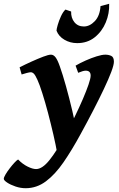

<svg xmlns="http://www.w3.org/2000/svg" viewBox="-118 -744 624 1008"><path d="M289.1 -27.8 198.7 76.2 182.6 62Q175.3 19.5 162.4 -36.6Q149.4 -92.8 134.3 -150.4Q119.1 -208 104.2 -254.6Q89.4 -301.3 78.6 -324.7Q67.4 -349.6 59.6 -357.2Q51.8 -364.7 43.5 -364.7Q37.1 -364.7 22.2 -360.8Q7.3 -356.9 -4.4 -353L-15.1 -390.6Q14.6 -405.8 48.1 -420.9Q81.5 -436 109.1 -446.5Q136.7 -457 149.4 -457Q163.1 -457 173.8 -442.9Q184.6 -428.7 196.3 -395Q210.9 -354 228 -293Q245.1 -231.9 261.5 -162.6Q277.8 -93.3 289.1 -27.8ZM480 -419.9Q480 -403.3 466.1 -366.2Q452.1 -329.1 427.7 -277.6Q403.3 -226.1 371.8 -165Q340.3 -104 305.2 -40Q259.8 43.5 215.6 107.7Q171.4 171.9 123 208Q74.7 244.1 16.6 244.1Q-10.3 244.1 -36.6 235.1Q-63 226.1 -80.6 214.4Q-98.1 202.6 -98.1 194.8Q-98.1 187.5 -89.1 172.1Q-80.1 156.7 -67.1 139.9Q-54.2 123 -42 109.9Q-29.8 96.7 -22.9 93.3Q0 117.2 26.6 130.4Q53.2 143.6 71.3 143.6Q104 143.6 141.8 96.4Q179.7 49.3 225.6 -36.1Q251.5 -84 275.1 -132.8Q298.8 -181.6 317.4 -224.9Q335.9 -268.1 346.9 -300.3Q357.9 -332.5 357.9 -347.2Q357.9 -373 332 -373Q318.4 -373 292.5 -361.8L278.8 -399.4Q302.2 -413.1 331.8 -426.3Q361.3 -439.5 389.2 -448.2Q417 -457 435.1 -457Q451.7 -457 465.8 -450.7Q480 -444.3 480 -419.9ZM409.7 -711.9 455.1 -724.1Q457 -673.8 437.3 -626.2Q417.5 -578.6 379.2 -548.1Q340.8 -517.6 287.1 -517.6Q250.5 -517.6 220.2 -535.4Q189.9 -553.2 178.7 -583Q178.7 -591.3 185.1 -613.3Q191.4 -635.3 202.1 -658.7Q212.9 -682.1 225.6 -693.8L255.4 -683.6Q254.4 -649.9 272.7 -627.4Q291 -605 322.3 -605Q353 -605 379.6 -632.8Q406.2 -660.6 409.7 -711.9Z"/></svg>

Font: Gentium Book Plus
Style: Bold Italic
Weight: 700
Italic angle: -8°
Designer: Victor Gaultney, Annie Olsen, Iska Routamaa, Becca Hirsbrunner
Foundry: SIL International
Version: Version 6.101